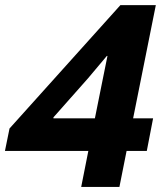

<svg xmlns="http://www.w3.org/2000/svg" viewBox="-24 -740 649 760"><path d="M325.7 -142.6H-4.4L13.7 -231.4L452.6 -719.7H592.8L502.9 -271.5H582L557.1 -142.6H477.1L448.7 0H297.4ZM351.6 -271.5 377.4 -399.9 401.4 -518.6H398.9L323.7 -429.2L187.5 -275.4V-271.5Z"/></svg>

Font: Reddit Sans Vanilla ExtraBold
Style: Italic
Weight: 800
Italic angle: -11.25°
Designer: Stephen Hutchings
Version: Version 1.013